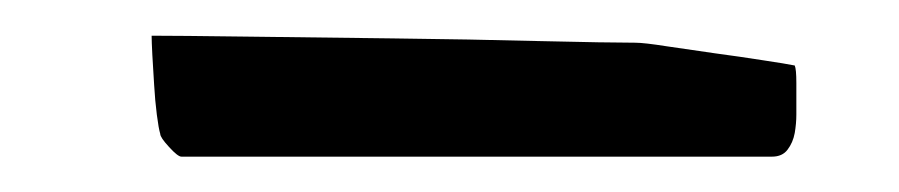

<svg xmlns="http://www.w3.org/2000/svg" viewBox="-20 -100 501 107"><path d="M64.5 -80.1Q79.1 -80.1 117.2 -79.6Q155.3 -79.1 198.7 -78.6Q242.2 -78.1 280.8 -77.1Q319.3 -76.2 334 -76.2Q338.9 -76.2 351.6 -74.2Q364.3 -72.3 378.4 -70.3Q392.6 -68.4 405.3 -66.4Q418 -64.5 422.9 -63.5Q423.8 -61.5 423.8 -53.7Q423.8 -45.9 423.8 -43.9Q423.8 -41 423.8 -36.1Q423.8 -31.2 422.9 -25.9Q421.9 -20.5 418.9 -16.6Q416 -12.7 410.2 -12.7H81.1Q79.1 -12.7 74.2 -18.1Q69.3 -23.4 69.3 -25.4Q68.4 -28.3 67.4 -36.1Q66.4 -43.9 65.9 -52.7Q65.4 -61.5 64.9 -69.3Q64.5 -77.1 64.5 -80.1Z"/></svg>

Font: La Belle Aurore
Style: Regular
Weight: 400
Version: Version 1.001 2001